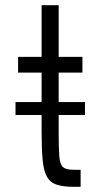

<svg xmlns="http://www.w3.org/2000/svg" viewBox="-20 -720 389 743"><path d="M141 -212V-439H50V-500H141V-700H207V-500H299V-439H207V-212Q207 -147 209.5 -115.5Q212 -84 223.5 -73.5Q235 -63 265 -63H292V3H267Q224 3 199 -5.5Q174 -14 161.5 -36.5Q149 -59 145 -101.5Q141 -144 141 -212ZM308.8 -275H40V-325H308.8Z"/></svg>

Font: Kulim Park Light
Style: Regular
Weight: 300
Designer: Noponies / Dale Sattler
Foundry: Noponies
Version: Version 1.000; ttfautohint (v1.8.3)